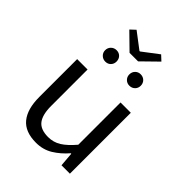

<svg xmlns="http://www.w3.org/2000/svg" viewBox="-242 -956 1083 1083"><g transform="rotate(45 300.0 -414.0)"><path d="M246 12Q159 12 118 -38Q77 -88 77 -184V-486H160V-195Q160 -126 185.5 -92.5Q211 -59 272 -59Q314 -59 348.5 -80.5Q383 -102 423 -149V-486H505V0H438L431 -85H427Q390 -42 346 -15Q302 12 246 12ZM199 -588Q180 -588 166.5 -601Q153 -614 153 -633Q153 -653 166.5 -666Q180 -679 199 -679Q219 -679 231.5 -666Q244 -653 244 -633Q244 -614 231.5 -601Q219 -588 199 -588ZM391 -588Q372 -588 359 -601Q346 -614 346 -633Q346 -653 359 -666Q372 -679 391 -679Q411 -679 424 -666Q437 -653 437 -633Q437 -614 424 -601Q411 -588 391 -588ZM261 -720 167 -812 197 -840 293 -767H297L393 -840L423 -812L329 -720Z"/></g></svg>

Font: SauceCodePro NFM
Style: Regular
Weight: 400
Monospace: yes
Designer: Paul D. Hunt, Teo Tuominen
Foundry: Adobe
Version: Version 2.042;hotconv 1.1.0;makeotfexe 2.6.0;Nerd Fonts 3.3.